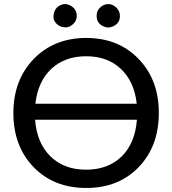

<svg xmlns="http://www.w3.org/2000/svg" viewBox="-20 -911 841 938"><path d="M152.8 -404.3H647.9Q636.2 -512.7 570.3 -574.7Q504.9 -636.2 400.9 -636.2Q297.4 -636.2 231.4 -575.2Q165.5 -514.2 152.8 -404.3ZM574.2 -146.5Q640.1 -211.4 648.9 -326.2H151.4Q160.2 -211.9 226.6 -147Q293 -82 400.4 -82Q507.8 -82 574.2 -146.5ZM401.4 7.3Q242.7 7.3 144 -94.7Q45.4 -196.8 45.4 -358.4Q45.4 -520 144.5 -622.6Q244.1 -725.6 401.4 -725.6Q558.6 -725.6 657.2 -623Q755.9 -521 755.9 -358.9Q755.9 -196.8 657.7 -94.7Q559.6 7.3 401.4 7.3ZM565.9 -833Q565.9 -796.4 530.8 -781.7Q507.3 -771.5 486.8 -781.7Q452.1 -796.4 452.1 -833Q452.1 -869.6 486.8 -886.2Q497.1 -891.1 508.8 -891.1Q520.5 -891.1 530.8 -886.2Q541 -881.3 548.8 -873.5Q565.9 -856.4 565.9 -833ZM355 -833Q355 -810.5 338.4 -794.4Q321.8 -778.3 303.7 -777.3Q275.9 -776.4 258.3 -793Q241.2 -809.1 241.2 -827.1Q241.2 -869.6 275.9 -886.2Q286.1 -891.1 297.9 -891.1Q309.6 -891.1 319.3 -886.2Q355 -869.6 355 -833Z"/></svg>

Font: Lato-Medium
Style: Regular
Weight: 500
Designer: Lukasz Dziedzic
Foundry: tyPoland Lukasz Dziedzic
Version: Version 2.006; 2014-01-15